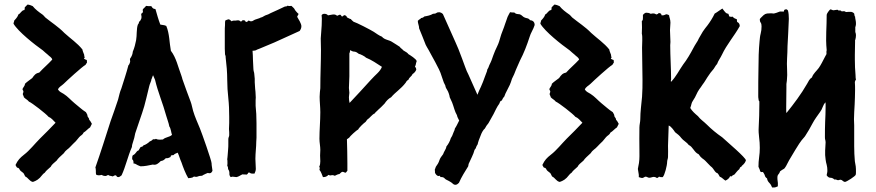

<svg xmlns="http://www.w3.org/2000/svg" viewBox="-20 -780 3886 852"><path d="M169.9 -556.6C177.7 -549.8 183.6 -543.9 192.4 -537.1C199.2 -529.3 209 -526.4 211.9 -515.6C193.4 -495.1 172.9 -478.5 154.3 -458C149.4 -457 142.6 -455.1 136.7 -450.2C131.8 -446.3 127.9 -440.4 123 -433.6C112.3 -424.8 101.6 -418.9 90.8 -408.2C90.8 -397.5 80.1 -390.6 80.1 -383.8C80.1 -377 87.9 -379.9 81.1 -363.3C81.1 -358.4 85.9 -353.5 85.9 -348.6C92.8 -340.8 101.6 -337.9 108.4 -329.1C121.1 -324.2 185.5 -274.4 195.3 -261.7C208 -256.8 215.8 -246.1 226.6 -235.4C204.1 -210.9 180.7 -188.5 157.2 -165C134.8 -142.6 111.3 -112.3 86.9 -93.8C68.4 -79.1 59.6 -70.3 48.8 -47.9C49.8 -44.9 54.7 -37.1 55.7 -36.1C58.6 -35.2 63.5 -37.1 68.4 -25.4C71.3 -22.5 69.3 -22.5 83 -12.7C86.9 -9.8 88.9 -1 91.8 2.9C106.4 9.8 110.4 24.4 126 27.3C140.6 22.5 153.3 15.6 167 -2.9C169.9 -6.8 173.8 -10.7 178.7 -13.7C185.5 -24.4 193.4 -28.3 205.1 -40C210 -50.8 218.8 -55.7 231.4 -67.4C238.3 -78.1 247.1 -85 263.7 -100.6C272.5 -115.2 283.2 -118.2 293 -129.9C299.8 -137.7 307.6 -144.5 316.4 -153.3L331.1 -170.9C336.9 -178.7 346.7 -180.7 350.6 -191.4C362.3 -198.2 369.1 -208 379.9 -214.8C382.8 -221.7 384.8 -223.6 387.7 -230.5C383.8 -237.3 380.9 -244.1 376 -248C376 -255.9 371.1 -257.8 368.2 -264.6C369.1 -271.5 364.3 -275.4 361.3 -282.2C342.8 -293.9 329.1 -307.6 310.5 -322.3C294.9 -335 280.3 -352.5 262.7 -363.3C252 -370.1 244.1 -372.1 237.3 -382.8C241.2 -394.5 253.9 -399.4 262.7 -408.2C275.4 -420.9 344.7 -484.4 359.4 -492.2L366.2 -502.9C366.2 -505.9 365.2 -508.8 365.2 -513.7C361.3 -514.6 357.4 -516.6 352.5 -519.5L356.4 -526.4C354.5 -527.3 353.5 -531.2 353.5 -537.1C350.6 -545.9 346.7 -552.7 345.7 -560.5C323.2 -588.9 292 -609.4 265.6 -633.8C239.3 -661.1 209 -679.7 181.6 -702.1C176.8 -706.1 173.8 -711.9 168 -715.8C152.3 -726.6 136.7 -738.3 125 -752.9C118.2 -755.9 111.3 -758.8 102.5 -759.8C98.6 -756.8 93.8 -751 89.8 -747.1C88.9 -743.2 90.8 -739.3 87.9 -735.4C75.2 -734.4 72.3 -720.7 61.5 -715.8C58.6 -708 57.6 -704.1 43 -688.5C43 -683.6 40 -679.7 40 -674.8C60.5 -639.6 133.8 -582 169.9 -556.6Z M403.3 -37.1C404.3 -34.2 405.3 -29.3 405.3 -22.5C405.3 -15.6 405.3 -10.7 406.2 -5.9C409.2 -2.9 415 -2 418.9 -2C422.9 -2 426.8 -2.9 430.7 -3.9C435.5 -1 441.4 1 446.3 1C451.2 1 455.1 -1 460 -3.9C463.9 1 473.6 0 480.5 2.9C484.4 0 488.3 -2 493.2 -2C498 -2 495.1 5.9 505.9 5.9C510.7 5.9 514.6 1 519.5 -2C538.1 -42 546.9 -85.9 565.4 -127.9C565.4 -142.6 575.2 -157.2 580.1 -188.5C592.8 -228.5 608.4 -268.6 620.1 -308.6C627 -332 631.8 -356.4 637.7 -378.9C640.6 -389.6 642.6 -402.3 647.5 -413.1C650.4 -419.9 651.4 -422.9 652.3 -429.7C655.3 -432.6 652.3 -430.7 659.2 -446.3L668 -425.8C680.7 -371.1 703.1 -320.3 717.8 -265.6C721.7 -251 728.5 -235.4 731.4 -218.8C738.3 -210 739.3 -192.4 743.2 -181.6C732.4 -170.9 713.9 -171.9 703.1 -161.1C698.2 -161.1 694.3 -160.2 689.5 -160.2C682.6 -160.2 676.8 -161.1 671.9 -164.1C669.9 -162.1 666 -161.1 659.2 -162.1C655.3 -159.2 655.3 -156.2 644.5 -152.3C640.6 -147.5 624 -135.7 617.2 -135.7C614.3 -128.9 610.4 -129.9 603.5 -127L594.7 -112.3C583 -109.4 585.9 -98.6 569.3 -90.8C566.4 -87.9 566.4 -77.1 566.4 -73.2C571.3 -70.3 573.2 -63.5 572.3 -54.7C583 -54.7 583 -48.8 603.5 -42C622.1 -42 639.6 -45.9 658.2 -49.8C672.9 -45.9 682.6 -54.7 693.4 -65.4C704.1 -66.4 709 -71.3 715.8 -78.1C726.6 -77.1 728.5 -80.1 736.3 -83C739.3 -86.9 734.4 -91.8 750 -91.8C753.9 -96.7 760.7 -99.6 768.6 -102.5C775.4 -87.9 778.3 -74.2 785.2 -59.6C792 -39.1 803.7 -8.8 815.4 10.7C822.3 9.8 828.1 9.8 834 7.8C836.9 6.8 837.9 1 849.6 4.9C858.4 4.9 859.4 0 875 0C878.9 0 880.9 -3.9 884.8 -4.9C889.6 -7.8 895.5 -9.8 902.3 -12.7C909.2 -9.8 918 -9.8 922.9 -22.5C921.9 -34.2 918.9 -44.9 918.9 -55.7C918.9 -67.4 875 -191.4 867.2 -210C856.4 -236.3 844.7 -261.7 836.9 -288.1C833 -300.8 831.1 -315.4 826.2 -328.1C813.5 -362.3 800.8 -395.5 789.1 -429.7C789.1 -432.6 788.1 -433.6 784.2 -446.3C769.5 -484.4 762.7 -522.5 738.3 -554.7C731.4 -590.8 732.4 -630.9 717.8 -665C710.9 -668 710.9 -668 691.4 -670.9C682.6 -693.4 676.8 -715.8 669.9 -739.3L668 -740.2C661.1 -740.2 656.2 -744.1 651.4 -752.9C643.6 -752 635.7 -752.9 627.9 -753.9C625 -747.1 613.3 -742.2 613.3 -735.4C613.3 -730.5 618.2 -725.6 606.4 -718.8C606.4 -710 611.3 -703.1 604.5 -692.4C603.5 -688.5 599.6 -685.5 596.7 -682.6C596.7 -675.8 594.7 -675.8 591.8 -670.9C585 -652.3 587.9 -622.1 584 -601.6C581.1 -585.9 576.2 -566.4 569.3 -550.8C568.4 -540 565.4 -531.2 556.6 -518.6L557.6 -505.9C554.7 -499 554.7 -494.1 549.8 -490.2C541 -456.1 529.3 -421.9 518.6 -387.7C511.7 -372.1 508.8 -356.4 503.9 -337.9C493.2 -305.7 482.4 -274.4 470.7 -242.2C448.2 -171.9 426.8 -103.5 403.3 -37.1Z M977.5 -563.5 978.5 -540C978.5 -537.1 979.5 -535.2 980.5 -533.2C981.4 -530.3 981.4 -527.3 981.4 -524.4C985.4 -492.2 988.3 -459 988.3 -425.8C988.3 -398.4 990.2 -371.1 993.2 -343.8C996.1 -317.4 997.1 -290 997.1 -261.7V-234.4L996.1 -207L997.1 -193.4V-179.7C997.1 -176.8 996.1 -173.8 995.1 -171.9C994.1 -168.9 993.2 -166 993.2 -163.1V-142.6C993.2 -133.8 993.2 -125 992.2 -116.2L990.2 -90.8C989.3 -83 989.3 -77.1 988.3 -73.2C989.3 -70.3 989.3 -65.4 989.3 -59.6V-51.8L988.3 -45.9C988.3 -44.9 989.3 -43 990.2 -41C991.2 -40 992.2 -36.1 992.2 -29.3C996.1 -24.4 998 -18.6 998 -11.7C997.1 -4.9 999 1 1003.9 5.9L1011.7 3.9C1013.7 3.9 1019.5 4.9 1029.3 5.9C1034.2 4.9 1039.1 2.9 1043.9 0C1047.9 -2.9 1052.7 -4.9 1057.6 -6.8C1059.6 -5.9 1062.5 -4.9 1065.4 -5.9C1068.4 -5.9 1070.3 -5.9 1073.2 -4.9C1076.2 -5.9 1079.1 -7.8 1080.1 -10.7C1081.1 -13.7 1083 -14.6 1085.9 -14.6L1092.8 -10.7C1094.7 -9.8 1100.6 -8.8 1109.4 -9.8L1113.3 -19.5C1114.3 -22.5 1115.2 -26.4 1115.2 -30.3L1113.3 -75.2C1113.3 -87.9 1114.3 -100.6 1115.2 -113.3C1116.2 -126 1117.2 -138.7 1117.2 -151.4L1118.2 -168.9V-233.4L1117.2 -274.4L1114.3 -310.5V-335C1115.2 -342.8 1115.2 -351.6 1114.3 -360.4C1114.3 -369.1 1113.3 -377 1112.3 -385.7L1110.4 -415V-430.7L1108.4 -451.2C1108.4 -455.1 1107.4 -459 1106.4 -461.9C1105.5 -465.8 1104.5 -469.7 1104.5 -473.6L1102.5 -514.6C1102.5 -528.3 1101.6 -542 1100.6 -554.7C1106.4 -554.7 1116.2 -555.7 1120.1 -559.6C1127 -562.5 1133.8 -564.5 1139.6 -567.4L1158.2 -575.2C1184.6 -585.9 1210 -596.7 1234.4 -608.4C1259.8 -620.1 1285.2 -631.8 1309.6 -642.6C1314.5 -649.4 1317.4 -655.3 1317.4 -664.1C1317.4 -674.8 1304.7 -695.3 1298.8 -705.1C1298.8 -707 1299.8 -709 1301.8 -711.9C1303.7 -714.8 1304.7 -716.8 1304.7 -718.8C1302.7 -718.8 1289.1 -734.4 1288.1 -737.3C1287.1 -741.2 1281.2 -747.1 1273.4 -753.9C1266.6 -752.9 1260.7 -752.9 1255.9 -754.9C1253.9 -752 1250 -751 1244.1 -751C1233.4 -746.1 1222.7 -741.2 1212.9 -736.3L1180.7 -721.7C1175.8 -719.7 1170.9 -715.8 1166 -714.8C1161.1 -713.9 1153.3 -710 1143.6 -704.1C1138.7 -703.1 1134.8 -701.2 1130.9 -699.2C1126 -697.3 1121.1 -696.3 1116.2 -694.3C1113.3 -693.4 1109.4 -692.4 1105.5 -689.5C1101.6 -686.5 1097.7 -685.5 1094.7 -685.5C1092.8 -685.5 1090.8 -685.5 1088.9 -686.5C1086.9 -687.5 1085 -688.5 1083 -688.5C1082 -688.5 1080.1 -687.5 1079.1 -685.5C1078.1 -683.6 1076.2 -682.6 1073.2 -682.6C1070.3 -682.6 1069.3 -683.6 1068.4 -686.5C1067.4 -689.5 1063.5 -690.4 1058.6 -690.4C1056.6 -690.4 1054.7 -689.5 1053.7 -687.5C1052.7 -685.5 1050.8 -684.6 1048.8 -684.6C1047.9 -684.6 1045.9 -685.5 1043.9 -687.5C1041 -690.4 1035.2 -690.4 1025.4 -688.5H1016.6C1013.7 -688.5 1010.7 -687.5 1007.8 -685.5L1001 -691.4C999 -693.4 996.1 -694.3 993.2 -694.3C992.2 -694.3 979.5 -689.5 979.5 -688.5C978.5 -684.6 978.5 -677.7 978.5 -668.9C977.5 -660.2 977.5 -650.4 977.5 -640.6Z M1396.5 -40C1399.4 -37.1 1399.4 -33.2 1397.5 -26.4C1406.2 -15.6 1408.2 -4.9 1413.1 5.9C1423.8 5.9 1429.7 3.9 1437.5 -3.9C1444.3 -3.9 1437.5 1 1454.1 -2.9C1458 -2.9 1461.9 -2 1465.8 0C1472.7 -2.9 1477.5 -6.8 1486.3 -7.8C1490.2 -10.7 1495.1 -17.6 1500 -17.6C1504.9 -17.6 1507.8 -13.7 1514.6 -13.7L1521.5 -22.5V-55.7C1521.5 -90.8 1520.5 -127 1519.5 -162.1L1529.3 -168.9C1532.2 -174.8 1561.5 -202.1 1569.3 -205.1C1572.3 -212.9 1593.8 -233.4 1602.5 -239.3L1609.4 -249C1622.1 -256.8 1628.9 -270.5 1643.6 -277.3C1646.5 -284.2 1653.3 -286.1 1656.2 -291C1667 -299.8 1675.8 -309.6 1686.5 -320.3C1694.3 -332 1703.1 -341.8 1715.8 -348.6C1734.4 -371.1 1758.8 -384.8 1780.3 -413.1C1783.2 -417 1782.2 -419.9 1793 -426.8C1795.9 -437.5 1806.6 -440.4 1810.5 -451.2C1818.4 -456.1 1824.2 -462.9 1827.1 -470.7C1827.1 -475.6 1825.2 -480.5 1821.3 -485.4C1826.2 -490.2 1824.2 -497.1 1829.1 -508.8C1827.1 -518.6 1799.8 -535.2 1792 -540C1790 -543.9 1782.2 -549.8 1769.5 -556.6C1764.6 -563.5 1757.8 -565.4 1753.9 -572.3C1743.2 -579.1 1733.4 -585.9 1721.7 -592.8C1707 -603.5 1686.5 -602.5 1674.8 -617.2C1662.1 -622.1 1650.4 -630.9 1638.7 -638.7C1625 -647.5 1560.5 -680.7 1548.8 -683.6C1543.9 -688.5 1540 -690.4 1537.1 -695.3C1530.3 -696.3 1526.4 -700.2 1519.5 -703.1C1518.6 -708 1515.6 -710.9 1508.8 -712.9C1504.9 -711.9 1502 -709 1498 -706.1C1494.1 -709 1493.2 -713.9 1489.3 -714.8C1484.4 -714.8 1480.5 -710.9 1475.6 -710C1471.7 -713.9 1466.8 -715.8 1460.9 -715.8C1453.1 -715.8 1444.3 -712.9 1435.5 -711.9C1431.6 -716.8 1425.8 -718.8 1418.9 -718.8C1414.1 -718.8 1410.2 -716.8 1407.2 -712.9L1408.2 -697.3C1408.2 -676.8 1407.2 -657.2 1405.3 -636.7C1405.3 -627.9 1403.3 -618.2 1403.3 -609.4C1403.3 -590.8 1404.3 -576.2 1404.3 -557.6C1404.3 -502.9 1401.4 -448.2 1401.4 -388.7C1400.4 -377 1398.4 -365.2 1398.4 -350.6C1398.4 -328.1 1401.4 -304.7 1401.4 -282.2C1401.4 -243.2 1397.5 -203.1 1397.5 -164.1C1397.5 -147.5 1401.4 -130.9 1401.4 -115.2C1401.4 -107.4 1400.4 -98.6 1400.4 -89.8C1400.4 -74.2 1404.3 -54.7 1396.5 -40ZM1528.3 -348.6C1528.3 -355.5 1530.3 -361.3 1530.3 -368.2C1530.3 -375 1528.3 -382.8 1528.3 -389.6L1530.3 -441.4C1530.3 -475.6 1530.3 -508.8 1530.3 -543C1531.2 -545.9 1533.2 -547.9 1533.2 -554.7L1535.2 -557.6C1538.1 -554.7 1544.9 -550.8 1553.7 -550.8C1560.5 -549.8 1566.4 -545.9 1572.3 -541C1577.1 -541 1600.6 -529.3 1603.5 -524.4C1629.9 -513.7 1652.3 -498 1674.8 -483.4C1666 -460.9 1647.5 -450.2 1625 -424.8C1618.2 -417 1533.2 -324.2 1531.2 -323.2C1529.3 -332 1528.3 -339.8 1528.3 -348.6Z M1834 -687.5C1834 -682.6 1835 -676.8 1836.9 -670.9C1838.9 -665 1839.8 -659.2 1839.8 -654.3C1844.7 -641.6 1849.6 -629.9 1854.5 -618.2L1869.1 -581.1C1872.1 -574.2 1877 -567.4 1881.8 -558.6C1886.7 -549.8 1890.6 -542 1894.5 -535.2L1911.1 -504.9C1917 -494.1 1921.9 -483.4 1927.7 -472.7L1934.6 -457C1937.5 -448.2 1941.4 -438.5 1944.3 -428.7C1947.3 -418 1951.2 -409.2 1956.1 -400.4C1957 -393.6 1960 -386.7 1964.8 -379.9C1968.8 -375 1975.6 -354.5 1975.6 -348.6L1986.3 -325.2C1989.3 -316.4 1993.2 -306.6 1996.1 -295.9C1999 -286.1 2002.9 -277.3 2007.8 -268.6C2008.8 -261.7 2012.7 -254.9 2016.6 -247.1L2017.6 -245.1C2013.7 -237.3 2009.8 -230.5 2006.8 -223.6C2002.9 -215.8 2000 -211.9 1999 -210.9C1998 -205.1 1996.1 -199.2 1993.2 -194.3L1986.3 -176.8C1985.4 -175.8 1984.4 -173.8 1983.4 -171.9C1982.4 -169.9 1981.4 -168 1980.5 -167C1976.6 -153.3 1969.7 -140.6 1960.9 -129.9C1960 -123 1957 -117.2 1954.1 -112.3C1951.2 -107.4 1948.2 -101.6 1946.3 -95.7C1939.5 -86.9 1932.6 -78.1 1929.7 -68.4C1926.8 -58.6 1920.9 -48.8 1914.1 -40L1909.2 -26.4C1910.2 -24.4 1910.2 -20.5 1910.2 -13.7C1913.1 -6.8 1917 -2 1923.8 1C1925.8 1 1927.7 1 1928.7 0C1929.7 -1 1932.6 1 1935.5 5.9C1944.3 4.9 1950.2 7.8 1954.1 12.7C1958 17.6 1966.8 19.5 1977.5 26.4C1980.5 28.3 1984.4 30.3 1988.3 34.2C1992.2 38.1 1996.1 40 2001 40C2003.9 40 2006.8 39.1 2009.8 37.1L2016.6 31.2C2022.5 18.6 2028.3 5.9 2036.1 -6.8L2057.6 -42L2059.6 -52.7L2074.2 -84C2079.1 -93.8 2083 -104.5 2085.9 -115.2C2088.9 -118.2 2091.8 -122.1 2092.8 -127C2093.8 -130.9 2096.7 -134.8 2099.6 -139.6C2100.6 -143.6 2101.6 -149.4 2104.5 -157.2L2113.3 -179.7C2116.2 -188.5 2124 -204.1 2131.8 -210C2135.7 -217.8 2140.6 -225.6 2147.5 -233.4L2169.9 -273.4L2181.6 -296.9C2186.5 -305.7 2190.4 -313.5 2195.3 -319.3L2198.2 -326.2C2200.2 -331.1 2202.1 -333 2207 -334L2210 -340.8C2211.9 -344.7 2214.8 -348.6 2217.8 -351.6C2220.7 -360.4 2224.6 -369.1 2229.5 -377.9L2242.2 -403.3C2245.1 -410.2 2249 -419.9 2252 -430.7C2258.8 -443.4 2264.6 -457 2269.5 -470.7L2287.1 -510.7C2304.7 -543.9 2318.4 -580.1 2330.1 -616.2C2333 -625 2335.9 -632.8 2340.8 -641.6C2345.7 -650.4 2349.6 -660.2 2352.5 -668.9C2352.5 -681.6 2345.7 -689.5 2332 -690.4C2329.1 -695.3 2324.2 -698.2 2318.4 -699.2C2313.5 -700.2 2304.7 -702.1 2296.9 -710C2293.9 -712.9 2290 -715.8 2285.2 -716.8C2281.2 -717.8 2274.4 -716.8 2268.6 -719.7C2266.6 -720.7 2264.6 -722.7 2263.7 -723.6C2262.7 -724.6 2260.7 -724.6 2255.9 -724.6H2251C2250 -725.6 2247.1 -725.6 2243.2 -725.6L2237.3 -714.8C2236.3 -712.9 2234.4 -710 2232.4 -705.1C2230.5 -700.2 2228.5 -694.3 2226.6 -688.5L2220.7 -671.9C2218.8 -667 2217.8 -663.1 2216.8 -660.2C2211.9 -645.5 2205.1 -631.8 2201.2 -617.2C2197.3 -603.5 2193.4 -588.9 2186.5 -575.2C2179.7 -561.5 2173.8 -547.9 2168.9 -534.2C2164.1 -519.5 2159.2 -505.9 2152.3 -493.2V-492.2L2151.4 -491.2C2149.4 -483.4 2145.5 -476.6 2141.6 -469.7V-465.8L2130.9 -437.5C2126 -423.8 2121.1 -410.2 2114.3 -395.5C2108.4 -383.8 2103.5 -372.1 2098.6 -359.4L2058.6 -449.2C2053.7 -458 2048.8 -469.7 2043.9 -483.4L2030.3 -520.5C2018.6 -552.7 2008.8 -576.2 2002 -590.8L1945.3 -717.8L1940.4 -721.7C1939.5 -722.7 1935.5 -724.6 1930.7 -725.6C1925.8 -725.6 1920.9 -725.6 1917 -722.7C1913.1 -719.7 1908.2 -718.8 1901.4 -718.8C1890.6 -711.9 1876 -709 1863.3 -707C1858.4 -702.1 1853.5 -700.2 1848.6 -700.2C1847.7 -698.2 1845.7 -696.3 1843.8 -695.3C1840.8 -694.3 1837.9 -691.4 1834 -687.5Z M2507.8 -556.6C2515.6 -549.8 2521.5 -543.9 2530.3 -537.1C2537.1 -529.3 2546.9 -526.4 2549.8 -515.6C2531.2 -495.1 2510.7 -478.5 2492.2 -458C2487.3 -457 2480.5 -455.1 2474.6 -450.2C2469.7 -446.3 2465.8 -440.4 2460.9 -433.6C2450.2 -424.8 2439.5 -418.9 2428.7 -408.2C2428.7 -397.5 2418 -390.6 2418 -383.8C2418 -377 2425.8 -379.9 2418.9 -363.3C2418.9 -358.4 2423.8 -353.5 2423.8 -348.6C2430.7 -340.8 2439.5 -337.9 2446.3 -329.1C2459 -324.2 2523.4 -274.4 2533.2 -261.7C2545.9 -256.8 2553.7 -246.1 2564.5 -235.4C2542 -210.9 2518.6 -188.5 2495.1 -165C2472.7 -142.6 2449.2 -112.3 2424.8 -93.8C2406.2 -79.1 2397.5 -70.3 2386.7 -47.9C2387.7 -44.9 2392.6 -37.1 2393.6 -36.1C2396.5 -35.2 2401.4 -37.1 2406.2 -25.4C2409.2 -22.5 2407.2 -22.5 2420.9 -12.7C2424.8 -9.8 2426.8 -1 2429.7 2.9C2444.3 9.8 2448.2 24.4 2463.9 27.3C2478.5 22.5 2491.2 15.6 2504.9 -2.9C2507.8 -6.8 2511.7 -10.7 2516.6 -13.7C2523.4 -24.4 2531.2 -28.3 2543 -40C2547.9 -50.8 2556.6 -55.7 2569.3 -67.4C2576.2 -78.1 2585 -85 2601.6 -100.6C2610.4 -115.2 2621.1 -118.2 2630.9 -129.9C2637.7 -137.7 2645.5 -144.5 2654.3 -153.3L2668.9 -170.9C2674.8 -178.7 2684.6 -180.7 2688.5 -191.4C2700.2 -198.2 2707 -208 2717.8 -214.8C2720.7 -221.7 2722.7 -223.6 2725.6 -230.5C2721.7 -237.3 2718.8 -244.1 2713.9 -248C2713.9 -255.9 2709 -257.8 2706.1 -264.6C2707 -271.5 2702.1 -275.4 2699.2 -282.2C2680.7 -293.9 2667 -307.6 2648.4 -322.3C2632.8 -335 2618.2 -352.5 2600.6 -363.3C2589.8 -370.1 2582 -372.1 2575.2 -382.8C2579.1 -394.5 2591.8 -399.4 2600.6 -408.2C2613.3 -420.9 2682.6 -484.4 2697.3 -492.2L2704.1 -502.9C2704.1 -505.9 2703.1 -508.8 2703.1 -513.7C2699.2 -514.6 2695.3 -516.6 2690.4 -519.5L2694.3 -526.4C2692.4 -527.3 2691.4 -531.2 2691.4 -537.1C2688.5 -545.9 2684.6 -552.7 2683.6 -560.5C2661.1 -588.9 2629.9 -609.4 2603.5 -633.8C2577.1 -661.1 2546.9 -679.7 2519.5 -702.1C2514.6 -706.1 2511.7 -711.9 2505.9 -715.8C2490.2 -726.6 2474.6 -738.3 2462.9 -752.9C2456.1 -755.9 2449.2 -758.8 2440.4 -759.8C2436.5 -756.8 2431.6 -751 2427.7 -747.1C2426.8 -743.2 2428.7 -739.3 2425.8 -735.4C2413.1 -734.4 2410.2 -720.7 2399.4 -715.8C2396.5 -708 2395.5 -704.1 2380.9 -688.5C2380.9 -683.6 2377.9 -679.7 2377.9 -674.8C2398.4 -639.6 2471.7 -582 2507.8 -556.6Z M2810.5 -30.3 2814.5 -5.9C2815.4 -2 2814.5 2 2814.5 5.9C2819.3 6.8 2823.2 9.8 2830.1 9.8C2835 9.8 2840.8 3.9 2844.7 3.9C2851.6 3.9 2854.5 8.8 2861.3 8.8C2868.2 8.8 2875 4.9 2881.8 4.9C2884.8 4.9 2891.6 6.8 2894.5 9.8C2899.4 9.8 2901.4 6.8 2904.3 3.9C2908.2 5.9 2914.1 6.8 2920.9 5.9C2929.7 -2.9 2940.4 -45.9 2940.4 -61.5C2940.4 -69.3 2944.3 -76.2 2944.3 -83C2945.3 -99.6 2944.3 -117.2 2944.3 -132.8C2945.3 -163.1 2946.3 -192.4 2947.3 -222.7C2956.1 -221.7 2970.7 -201.2 2975.6 -193.4C2986.3 -185.5 2996.1 -177.7 3002.9 -168C3011.7 -156.2 3027.3 -149.4 3036.1 -136.7C3054.7 -128.9 3060.5 -103.5 3080.1 -95.7C3083 -92.8 3085 -87.9 3088.9 -84C3093.8 -79.1 3098.6 -75.2 3104.5 -71.3C3106.4 -71.3 3134.8 -39.1 3139.6 -37.1C3146.5 -30.3 3150.4 -20.5 3158.2 -13.7C3163.1 -12.7 3166 -11.7 3173.8 3.9C3184.6 7.8 3190.4 16.6 3199.2 21.5C3210 16.6 3216.8 9.8 3219.7 2L3226.6 2.9C3229.5 -2 3234.4 -2.9 3239.3 -5.9C3246.1 -13.7 3252 -22.5 3260.7 -29.3C3264.6 -36.1 3261.7 -37.1 3269.5 -40C3273.4 -48.8 3283.2 -48.8 3290 -68.4C3290 -80.1 3208 -149.4 3184.6 -170.9C3160.2 -187.5 3136.7 -207 3116.2 -227.5C3102.5 -241.2 3087.9 -250 3077.1 -264.6C3064.5 -275.4 3051.8 -286.1 3043 -300.8C3049.8 -317.4 3045.9 -320.3 3056.6 -335.9C3067.4 -350.6 3072.3 -369.1 3083 -383.8C3087.9 -390.6 3092.8 -396.5 3096.7 -403.3C3108.4 -418 3115.2 -432.6 3126 -447.3C3130.9 -454.1 3135.7 -461.9 3141.6 -467.8C3150.4 -476.6 3153.3 -487.3 3162.1 -496.1C3167 -510.7 3176.8 -522.5 3183.6 -537.1C3205.1 -583 3238.3 -620.1 3262.7 -664.1C3262.7 -672.9 3258.8 -679.7 3251 -682.6C3250 -685.5 3250 -690.4 3250 -694.3C3243.2 -697.3 3235.4 -699.2 3231.4 -706.1C3230.5 -705.1 3225.6 -705.1 3217.8 -706.1C3213.9 -709 3214.8 -714.8 3211.9 -718.8C3201.2 -719.7 3198.2 -725.6 3185.5 -742.2C3173.8 -735.4 3164.1 -726.6 3151.4 -719.7C3142.6 -701.2 3130.9 -682.6 3119.1 -667C3112.3 -658.2 3105.5 -650.4 3098.6 -639.6C3091.8 -628.9 3087.9 -620.1 3081.1 -609.4C3078.1 -601.6 3074.2 -595.7 3070.3 -589.8C3065.4 -582 3060.5 -574.2 3056.6 -566.4C3044.9 -543.9 3027.3 -513.7 3011.7 -494.1C2993.2 -467.8 2980.5 -440.4 2958 -417C2955.1 -419.9 2958 -424.8 2958 -427.7C2958 -478.5 2954.1 -529.3 2954.1 -579.1C2954.1 -584 2955.1 -588.9 2955.1 -593.8C2955.1 -612.3 2953.1 -627.9 2953.1 -646.5C2953.1 -657.2 2955.1 -668 2955.1 -679.7C2955.1 -695.3 2949.2 -704.1 2949.2 -711.9C2947.3 -713.9 2943.4 -715.8 2937.5 -716.8C2930.7 -715.8 2928.7 -710.9 2916 -711.9C2913.1 -715.8 2918 -719.7 2903.3 -722.7C2901.4 -718.8 2897.5 -716.8 2892.6 -715.8C2885.7 -718.8 2883.8 -722.7 2867.2 -718.8C2860.4 -722.7 2854.5 -723.6 2847.7 -723.6C2843.8 -723.6 2838.9 -720.7 2833 -713.9V-700.2C2833 -695.3 2833 -689.5 2828.1 -686.5C2829.1 -668 2829.1 -649.4 2828.1 -630.9C2832 -616.2 2829.1 -584 2829.1 -568.4C2829.1 -521.5 2831.1 -473.6 2831.1 -425.8C2831.1 -401.4 2831.1 -377 2829.1 -350.6C2826.2 -316.4 2821.3 -285.2 2821.3 -251C2821.3 -239.3 2817.4 -226.6 2817.4 -214.8C2816.4 -180.7 2817.4 -149.4 2817.4 -115.2C2817.4 -95.7 2818.4 -77.1 2815.4 -56.6C2814.5 -48.8 2811.5 -39.1 2810.5 -30.3Z M3345.7 -341.8C3345.7 -336.9 3346.7 -333 3349.6 -330.1V-317.4C3349.6 -283.2 3348.6 -249 3346.7 -214.8C3345.7 -200.2 3346.7 -184.6 3348.6 -169.9C3350.6 -155.3 3351.6 -139.6 3351.6 -124C3351.6 -109.4 3350.6 -95.7 3348.6 -82C3346.7 -68.4 3345.7 -54.7 3345.7 -40C3348.6 -34.2 3350.6 -29.3 3351.6 -26.4C3352.5 -23.4 3352.5 -19.5 3355.5 -17.6C3357.4 -16.6 3359.4 -15.6 3362.3 -16.6C3364.3 -17.6 3366.2 -16.6 3367.2 -14.6C3369.1 -10.7 3373 -5.9 3374 -1C3375 3.9 3378.9 8.8 3383.8 11.7C3384.8 20.5 3388.7 26.4 3394.5 32.2C3399.4 37.1 3403.3 43.9 3406.2 51.8C3414.1 52.7 3418.9 51.8 3421.9 50.8L3431.6 46.9C3432.6 36.1 3431.6 27.3 3430.7 22.5C3429.7 17.6 3429.7 12.7 3429.7 7.8C3429.7 1 3431.6 -3.9 3434.6 -6.8C3437.5 -9.8 3440.4 -14.6 3441.4 -19.5C3448.2 -24.4 3453.1 -28.3 3456.1 -29.3C3459 -30.3 3460.9 -32.2 3462.9 -35.2C3466.8 -40 3469.7 -45.9 3472.7 -51.8C3475.6 -57.6 3478.5 -63.5 3481.4 -68.4L3508.8 -114.3C3516.6 -127.9 3535.2 -157.2 3546.9 -168.9C3549.8 -171.9 3551.8 -174.8 3553.7 -177.7C3565.4 -195.3 3575.2 -212.9 3585 -231.4C3594.7 -250 3607.4 -266.6 3619.1 -283.2C3624 -290 3627.9 -296.9 3630.9 -305.7C3633.8 -313.5 3637.7 -320.3 3642.6 -326.2C3643.6 -323.2 3643.6 -319.3 3643.6 -315.4V-304.7C3643.6 -282.2 3642.6 -260.7 3641.6 -239.3C3640.6 -217.8 3640.6 -195.3 3640.6 -172.9C3640.6 -168 3640.6 -164.1 3641.6 -161.1C3642.6 -157.2 3643.6 -153.3 3643.6 -148.4C3643.6 -141.6 3642.6 -135.7 3642.6 -129.9L3641.6 -112.3V-91.8L3643.6 -72.3C3644.5 -63.5 3646.5 -55.7 3648.4 -48.8C3650.4 -41 3651.4 -33.2 3651.4 -25.4C3651.4 -20.5 3651.4 -16.6 3650.4 -12.7C3649.4 -8.8 3648.4 -4.9 3648.4 -2C3653.3 4.9 3658.2 8.8 3665 8.8C3671.9 8.8 3677.7 11.7 3682.6 16.6C3686.5 15.6 3689.5 16.6 3692.4 17.6C3694.3 18.6 3696.3 19.5 3698.2 19.5C3701.2 19.5 3703.1 19.5 3704.1 18.6C3706.1 17.6 3708 17.6 3710 17.6C3712.9 17.6 3716.8 19.5 3719.7 22.5C3722.7 25.4 3726.6 27.3 3729.5 27.3C3736.3 27.3 3777.3 1 3777.3 -4.9C3778.3 -7.8 3778.3 -12.7 3778.3 -18.6C3778.3 -26.4 3778.3 -34.2 3777.3 -42L3773.4 -64.5C3771.5 -86.9 3770.5 -108.4 3770.5 -130.9V-223.6L3769.5 -251C3769.5 -272.5 3771.5 -293.9 3772.5 -316.4C3773.4 -337.9 3774.4 -359.4 3774.4 -380.9C3774.4 -392.6 3774.4 -404.3 3773.4 -416C3774.4 -419.9 3775.4 -423.8 3778.3 -426.8C3777.3 -429.7 3776.4 -436.5 3776.4 -447.3C3774.4 -469.7 3773.4 -492.2 3773.4 -514.6V-537.1L3774.4 -593.8V-602.5L3775.4 -603.5C3777.3 -610.4 3778.3 -617.2 3778.3 -624C3778.3 -627.9 3777.3 -631.8 3776.4 -635.7L3775.4 -636.7V-660.2L3776.4 -662.1C3778.3 -667 3778.3 -672.9 3778.3 -677.7C3778.3 -682.6 3777.3 -687.5 3776.4 -692.4C3775.4 -697.3 3774.4 -702.1 3774.4 -707L3772.5 -708L3770.5 -719.7C3766.6 -724.6 3761.7 -726.6 3756.8 -727.5C3751 -727.5 3743.2 -727.5 3733.4 -726.6C3732.4 -727.5 3731.4 -728.5 3729.5 -729.5C3727.5 -730.5 3722.7 -730.5 3714.8 -729.5L3711.9 -732.4C3710.9 -733.4 3707 -734.4 3700.2 -733.4C3699.2 -736.3 3696.3 -737.3 3692.4 -736.3C3688.5 -735.4 3683.6 -735.4 3678.7 -734.4C3675.8 -734.4 3673.8 -735.4 3671.9 -736.3C3669.9 -737.3 3667 -738.3 3664.1 -738.3C3659.2 -733.4 3648.4 -720.7 3648.4 -712.9C3648.4 -688.5 3647.5 -664.1 3646.5 -638.7C3645.5 -614.3 3645.5 -586.9 3648.4 -557.6C3647.5 -552.7 3646.5 -547.9 3647.5 -543.9V-540L3640.6 -527.3C3630.9 -508.8 3623 -492.2 3613.3 -478.5C3608.4 -471.7 3602.5 -465.8 3596.7 -459C3590.8 -452.1 3585.9 -445.3 3583 -436.5C3578.1 -433.6 3573.2 -428.7 3570.3 -423.8L3561.5 -408.2C3535.2 -362.3 3502.9 -319.3 3469.7 -278.3C3468.8 -283.2 3468.8 -287.1 3468.8 -292V-304.7L3469.7 -392.6V-407.2L3471.7 -421.9C3473.6 -438.5 3473.6 -455.1 3472.7 -471.7C3471.7 -488.3 3471.7 -504.9 3472.7 -521.5C3473.6 -539.1 3474.6 -556.6 3474.6 -575.2C3475.6 -593.8 3476.6 -611.3 3477.5 -629.9L3480.5 -696.3C3480.5 -710 3479.5 -722.7 3476.6 -733.4L3472.7 -737.3C3470.7 -739.3 3468.8 -738.3 3465.8 -738.3C3461.9 -738.3 3459 -735.4 3458 -728.5C3447.3 -729.5 3439.5 -729.5 3434.6 -726.6C3428.7 -723.6 3422.9 -722.7 3417 -720.7C3414.1 -719.7 3410.2 -719.7 3406.2 -720.7H3395.5C3377 -720.7 3373 -717.8 3360.4 -705.1L3355.5 -700.2C3352.5 -697.3 3351.6 -695.3 3351.6 -693.4C3351.6 -688.5 3352.5 -683.6 3355.5 -679.7C3358.4 -675.8 3359.4 -669.9 3359.4 -663.1C3359.4 -652.3 3358.4 -641.6 3355.5 -630.9C3352.5 -620.1 3351.6 -608.4 3350.6 -597.7C3346.7 -557.6 3345.7 -516.6 3345.7 -476.6C3344.7 -436.5 3344.7 -395.5 3344.7 -355.5C3344.7 -350.6 3344.7 -345.7 3345.7 -341.8Z"/></svg>

Font: Caesar Dressing Cyrillic
Style: Regular
Weight: 400
Designer: Dathan Boardman
Foundry: Open Window
Version: Version 1.00;July 2, 2020;FontCreator 13.0.0.2642 64-bit